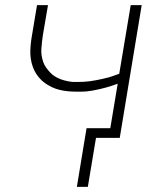

<svg xmlns="http://www.w3.org/2000/svg" viewBox="-20 -540 640 752"><path d="M324 192H281L319 -38H412L441 -212Q429 -208 417.5 -204Q406 -200 394.5 -197Q383 -194 370.5 -191Q358 -188 344 -185.5Q330 -183 319.5 -182Q309 -181 301 -181H281Q264 -181 247 -182.5Q230 -184 213.5 -188Q197 -192 182.5 -199Q168 -206 155.5 -215Q143 -224 132.5 -236.5Q122 -249 115 -263Q108 -277 104 -293Q100 -309 99 -325.5Q98 -342 100 -362.5Q102 -383 104 -394L125 -520H168L148 -403Q146 -389 144.5 -376Q143 -363 142 -349.5Q141 -336 143 -323Q145 -310 149 -298Q153 -286 160.5 -275.5Q168 -265 176.5 -256Q185 -247 195.5 -240.5Q206 -234 218 -229.5Q230 -225 245 -222Q260 -219 269 -219H281Q293 -219 305 -219.5Q317 -220 329.5 -221.5Q342 -223 354.5 -225.5Q367 -228 381.5 -231Q396 -234 408 -237.5Q420 -241 427 -244L447 -251L492 -520H535L449 0H356Z"/></svg>

Font: Iosevka Aile Extralight
Style: Italic
Weight: 200
Italic angle: -9°
Designer: Belleve Invis
Foundry: Belleve Invis
Version: Version 31.1.0; ttfautohint (v1.8.4)